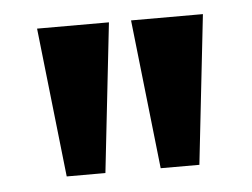

<svg xmlns="http://www.w3.org/2000/svg" viewBox="-33 -698 455 346"><g transform="rotate(-5 195.0 -525.0)"><path d="M245 -390 215 -660H345L315 -390ZM75 -390 45 -660H175L145 -390Z"/></g></svg>

Font: El Messiri
Style: Bold
Weight: 700
Designer: Mohamed Gaber
Foundry: Kief Type Foundry
Version: Version 2.020; ttfautohint (v1.8.3)